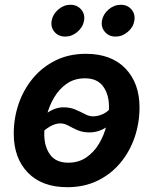

<svg xmlns="http://www.w3.org/2000/svg" viewBox="-20 -780 648 811"><path d="M264.2 10.7Q157.2 10.7 97.7 -50.8Q38.1 -112.3 38.1 -215.3Q38.1 -281.2 58.8 -341.6Q79.6 -401.9 119.1 -449.5Q158.7 -497.1 215.1 -524.9Q271.5 -552.7 342.8 -552.7Q449.7 -552.7 509.5 -491Q569.3 -429.2 569.3 -326.2Q569.3 -260.3 548.6 -199.7Q527.8 -139.2 488.3 -91.8Q448.7 -44.4 392.1 -16.8Q335.4 10.7 264.2 10.7ZM268.6 -92.8Q312 -92.8 344.5 -115Q377 -137.2 398.2 -172.9Q419.4 -208.5 429.9 -249.8Q440.4 -291 440.4 -328.1Q440.4 -381.3 415.5 -415.3Q390.6 -449.2 338.9 -449.2Q294.9 -449.2 262.7 -427Q230.5 -404.8 209.2 -369.1Q188 -333.5 177.5 -292.5Q167 -251.5 167 -213.4Q167 -160.6 191.7 -126.7Q216.3 -92.8 268.6 -92.8ZM140.1 -203.6 103.5 -235.8Q144 -278.3 178.5 -302.5Q212.9 -326.7 248 -326.7Q276.4 -326.7 298.6 -317.1Q320.8 -307.6 338.6 -298.1Q356.4 -288.6 372.6 -288.6Q396 -288.6 417.7 -299.6Q439.5 -310.5 465.8 -342.3L503.9 -313.5Q465.3 -267.1 431.2 -243.9Q397 -220.7 357.9 -220.7Q329.1 -220.7 307.6 -230.2Q286.1 -239.7 268.8 -249.3Q251.5 -258.8 234.9 -258.8Q192.4 -258.8 140.1 -203.6ZM468.3 -625.5Q439.9 -625.5 423.1 -645.3Q406.2 -665 410.6 -692.4Q415.5 -720.2 438.7 -740Q461.9 -759.8 490.2 -759.8Q518.6 -759.8 535.4 -740Q552.2 -720.2 547.4 -692.4Q543 -665 519.8 -645.3Q496.6 -625.5 468.3 -625.5ZM255.4 -625.5Q227.1 -625.5 210.2 -645.3Q193.4 -665 198.2 -692.4Q203.1 -720.2 226.3 -740Q249.5 -759.8 277.3 -759.8Q305.7 -759.8 322.8 -740Q339.8 -720.2 335 -692.4Q330.1 -665 306.9 -645.3Q283.7 -625.5 255.4 -625.5Z"/></svg>

Font: Inter Semi Bold
Style: Italic
Weight: 600
Italic angle: -9.39999°
Designer: Rasmus Andersson
Foundry: rsms
Version: Version 4.000;git-3c8e0fc